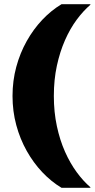

<svg xmlns="http://www.w3.org/2000/svg" viewBox="-20 -770 455 920"><path d="M238 -310Q238 -388 252.5 -455Q267 -522 291.5 -577.5Q316 -633 347.5 -675.5Q379 -718 413 -747V-750H275Q225 -720 182.5 -675Q140 -630 108 -573Q76 -516 58 -449.5Q40 -383 40 -310Q40 -237 58 -170.5Q76 -104 108 -47Q140 10 182.5 55Q225 100 275 130H413V127Q379 98 347.5 55Q316 12 291.5 -43Q267 -98 252.5 -165.5Q238 -233 238 -310Z"/></svg>

Font: Roboto Serif Black
Style: Regular
Weight: 900
Designer: Greg Gazdowicz
Foundry: Commercial Type
Version: Version 1.008